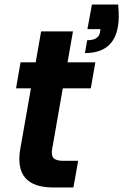

<svg xmlns="http://www.w3.org/2000/svg" viewBox="-20 -830 546 850"><path d="M387 -810H503Q509 -751 502 -712Q482 -595 356 -595L366 -652Q416 -652 422 -685L425 -701H367ZM70 -172 117 -439H51L71 -554H138L162 -691H303L279 -554H402L382 -439H258L211 -171Q206 -143 217 -130.5Q228 -118 260 -118H326L305 0H216Q40 0 70 -172Z"/></svg>

Font: Poppins SemiBold
Style: Italic
Weight: 600
Italic angle: -10°
Designer: Ninad Kale (Devanagari), Jonny Pinhorn (Latin)
Foundry: Indian Type Foundry
Version: Version 3.200;PS 1.000;hotconv 16.6.54;makeotf.lib2.5.65590